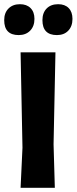

<svg xmlns="http://www.w3.org/2000/svg" viewBox="-28 -894 365 914"><path d="M67 -874Q99 -874 117.5 -855.5Q136 -837 136 -804Q136 -769 115.5 -748Q95 -727 61 -727Q-8 -727 -8 -798Q-8 -833 12.5 -853.5Q33 -874 67 -874ZM249 -874Q281 -874 299 -855.5Q317 -837 317 -804Q317 -769 297 -748Q277 -727 243 -727Q174 -727 174 -798Q174 -833 194 -853.5Q214 -874 249 -874ZM236 -645 227 -207 233 0H70L79 -191L70 -645Z"/></svg>

Font: Alegreya Sans SC ExtraBold
Style: Regular
Weight: 800
Designer: Juan Pablo del Peral
Foundry: Huerta Tipografica
Version: Version 2.007